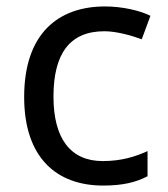

<svg xmlns="http://www.w3.org/2000/svg" viewBox="-20 -632 520 596"><path d="M300 -56C361 -56 402 -66 438 -85V-163C401 -146 357 -132 299 -132C198 -132 146 -203 146 -332C146 -466 197 -535 304 -535C341 -535 388 -522 420 -510L447 -583C415 -599 360 -612 306 -612C162 -612 55 -529 55 -331C55 -141 157 -56 300 -56Z"/></svg>

Font: Noto Sans Malayalam UI
Style: Regular
Weight: 400
Designer: Jelle Bosma - Monotype Design Team
Foundry: Monotype Imaging Inc.
Version: Version 2.104